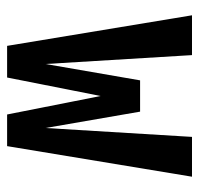

<svg xmlns="http://www.w3.org/2000/svg" viewBox="-30 -530 560 540"><g transform="rotate(90 250.0 -260.0)"><path d="M109 0 23 -520H135L160 -108L206 -374H294L340 -108L365 -520H477L391 0H302L250 -263L198 0Z"/></g></svg>

Font: Iosevka Web
Style: Bold
Weight: 700
Monospace: yes
Designer: Belleve Invis
Foundry: Belleve Invis
Version: Version 28.0.3; ttfautohint (v1.8.3)